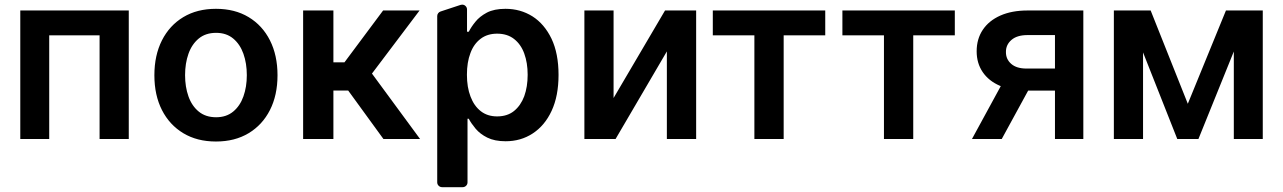

<svg xmlns="http://www.w3.org/2000/svg" viewBox="-20 -590 5444 815"><path d="M66.1 -545.5H526.6V0H402.7V-440H188.9V0H66.1Z M635.3 -270.6Q635.3 -355.1 667.4 -418.7Q699.6 -482.2 758.2 -517.4Q816.8 -552.6 896.7 -552.6Q976.6 -552.6 1035.2 -517.4Q1093.8 -482.2 1125.9 -418.7Q1158 -355.1 1158 -270.6Q1158 -186.1 1125.9 -122.9Q1093.8 -59.7 1035.2 -24.5Q976.6 10.7 896.7 10.7Q816.8 10.7 758.2 -24.5Q699.6 -59.7 667.4 -122.9Q635.3 -186.1 635.3 -270.6ZM1027.7 -271Q1027.7 -321 1013.3 -361.7Q998.9 -402.3 969.8 -426.5Q940.7 -450.6 897.4 -450.6Q853 -450.6 823.7 -426.5Q794.4 -402.3 780 -361.7Q765.6 -321 765.6 -271Q765.6 -221.2 780 -180.8Q794.4 -140.3 823.7 -116.3Q853 -92.3 897.4 -92.3Q940.7 -92.3 969.8 -116.3Q998.9 -140.3 1013.3 -180.8Q1027.7 -221.2 1027.7 -271Z M1266.7 -545.5H1395.2V-325.3H1442.1L1606.2 -545.5H1761L1558.9 -277.7L1763.1 0H1607.6L1458.1 -205.6H1395.2V0H1266.7Z M1835.9 183.9V-521.7Q1835.9 -528.4 1839.8 -533.7Q1843.7 -539.1 1850.1 -541.2L1935 -569.2Q1938.2 -570.3 1941.8 -570.3Q1950.3 -570.3 1956.3 -564.3Q1962.4 -558.2 1962.4 -549.7V-455.3H1969.8Q1980.5 -476.2 1997.9 -497.5Q2015.6 -519.9 2046.9 -536.6Q2077.8 -552.6 2125.7 -552.6Q2188.9 -552.6 2240.1 -520.6Q2290.8 -488.3 2321 -425.8Q2350.9 -362.9 2350.9 -272Q2350.9 -182.5 2321.4 -119.3Q2292.3 -56.8 2241.1 -23.4Q2190.7 9.6 2126.1 9.6Q2079.5 9.6 2048.3 -6Q2018.1 -21 1998.9 -43.7Q1979.8 -66.8 1969.8 -85.9H1964.5V183.9Q1964.5 192.5 1958.5 198.5Q1952.4 204.5 1943.9 204.5H1856.9Q1848 204.5 1842 198.5Q1835.9 192.5 1835.9 183.9ZM1977.3 -180Q1992.2 -140.3 2021 -117.9Q2049.4 -95.9 2090.2 -95.9Q2133.2 -95.9 2161.6 -118.6Q2190.3 -141.7 2205.3 -181.5Q2219.8 -221.9 2219.8 -272.7Q2219.8 -323.2 2205.3 -362.9Q2191.1 -402 2161.9 -424.7Q2133.2 -447.1 2090.2 -447.1Q2048.7 -447.1 2020.2 -425.4Q1991.1 -403.4 1976.9 -364.7Q1962 -326 1962 -272.7Q1962 -219.5 1977.3 -180Z M2460.6 -545.5H2584.5V-174L2802.9 -545.5H2935V0H2810.7V-371.8L2593 0H2460.6Z M3182.2 -440H3005.7V-545.5H3483V-440H3306.5V0H3182.2Z M3732.2 -440H3555.8V-545.5H4033V-440H3856.5V0H3732.2Z M4458.1 -441.1H4341.6Q4297.2 -441.1 4273.4 -420.5Q4249.6 -399.9 4250 -369.3Q4249.6 -338.8 4272.4 -318.9Q4295.1 -299 4337.4 -299H4498.6V-205.3H4337.4Q4272 -205.3 4224.4 -225.9Q4176.8 -246.4 4151.3 -284.1Q4125.7 -321.7 4125.7 -372.2Q4125.7 -424.7 4151.8 -463.6Q4177.9 -502.5 4226.4 -524Q4274.9 -545.5 4341.6 -545.5H4578.5V0H4458.1ZM4258.2 -279.8H4384.9L4232.2 0H4105.8Z M4832 -367.5V0H4708.1V-545.5H4864.3L5022 -149.5L5183.9 -545.5H5340.2V0H5217.3V-371.4L5067.1 0H4977.3Z"/></svg>

Font: DeltaSans SemiBold
Style: Regular
Weight: 600
Designer: Rasmus Andersson
Foundry: rsms
Version: Version 3.012